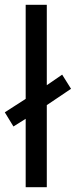

<svg xmlns="http://www.w3.org/2000/svg" viewBox="-29 -780 316 800"><path d="M78 0V-285L27 -253L-9 -312L78 -368V-760H166V-425L230 -469L267 -410L166 -342V0Z"/></svg>

Font: Noto Sans Anatolian Hieroglyphs
Style: Regular
Weight: 400
Designer: Monotype Design Team
Foundry: Monotype Imaging Inc.
Version: Version 2.001; ttfautohint (v1.8.4.7-5d5b)